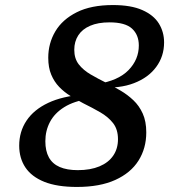

<svg xmlns="http://www.w3.org/2000/svg" viewBox="-20 -729 689 760"><path d="M377.5 -383.5 364.5 -396.5Q448 -409.5 488.8 -451.5Q529.5 -493.5 529.5 -549Q529.5 -591 502.5 -615.8Q475.5 -640.5 413.5 -640.5Q368 -640.5 336.8 -627Q305.5 -613.5 289.8 -589Q274 -564.5 274 -532Q274 -497 291.8 -474.2Q309.5 -451.5 339 -434.2Q368.5 -417 404 -399.5Q430.5 -386 457.8 -370Q485 -354 508 -332.2Q531 -310.5 545 -279.5Q559 -248.5 559 -205Q559 -142 528.2 -93.2Q497.5 -44.5 436.5 -16.8Q375.5 11 284.5 11Q206 11 155.5 -9.2Q105 -29.5 80.5 -66.2Q56 -103 56 -152.5Q56 -208 85 -251.5Q114 -295 170.8 -321.8Q227.5 -348.5 310 -354.5L333.5 -338Q273 -329 234.5 -305Q196 -281 177.8 -246.2Q159.5 -211.5 159.5 -170Q159.5 -131.5 173.5 -106Q187.5 -80.5 216.2 -68Q245 -55.5 288 -55.5Q338 -55.5 373.8 -70.5Q409.5 -85.5 428.2 -113Q447 -140.5 447 -178Q447 -217 427.5 -241.8Q408 -266.5 376.8 -284.5Q345.5 -302.5 310 -320Q283.5 -334 258.8 -349.2Q234 -364.5 214.2 -385Q194.5 -405.5 182.8 -433.5Q171 -461.5 171 -500.5Q171 -557.5 199 -604.8Q227 -652 283.8 -680.5Q340.5 -709 427 -709Q498.5 -709 543.2 -689.2Q588 -669.5 608.8 -636Q629.5 -602.5 629.5 -561Q629.5 -506 598.2 -463.8Q567 -421.5 510.2 -399.8Q453.5 -378 377.5 -383.5Z"/></svg>

Font: Newsreader 9pt Medium
Style: Italic
Weight: 500
Italic angle: -17°
Designer: Hugues Gentile
Foundry: Production Type
Version: Version 1.003